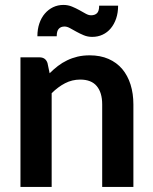

<svg xmlns="http://www.w3.org/2000/svg" viewBox="-20 -740 604 760"><path d="M176.5 -450Q192 -465.5 209.2 -478.8Q226.5 -492 245.8 -501.2Q265 -510.5 287 -515.8Q309 -521 335 -521Q377 -521 409.5 -506.8Q442 -492.5 463.8 -466.8Q485.5 -441 496.8 -405.2Q508 -369.5 508 -326.5V0H384.5V-326.5Q384.5 -373.5 363 -399.2Q341.5 -425 297.5 -425Q265.5 -425 237.5 -410.5Q209.5 -396 184.5 -371V0H61V-513H136.5Q160.5 -513 168 -490.5ZM340.5 -679.5Q355.5 -679.5 364 -687.8Q372.5 -696 372.5 -717.5H447.5Q447.5 -689.5 439.8 -666.8Q432 -644 418.5 -627.8Q405 -611.5 386.2 -602.8Q367.5 -594 345 -594Q327 -594 311.5 -600.5Q296 -607 282.5 -614.5Q269 -622 257.2 -628.5Q245.5 -635 235.5 -635Q221 -635 212.8 -626.2Q204.5 -617.5 204.5 -596.5H128Q128 -624.5 135.8 -647.2Q143.5 -670 157.5 -686.2Q171.5 -702.5 190.2 -711.5Q209 -720.5 231 -720.5Q249 -720.5 264.8 -714Q280.5 -707.5 294 -700Q307.5 -692.5 319 -686Q330.5 -679.5 340.5 -679.5Z"/></svg>

Font: LatoLatin
Style: Bold
Weight: 700
Designer: Lukasz Dziedzic with Adam Twardoch and Botio Nikoltchev
Foundry: tyPoland Lukasz Dziedzic
Version: Version 2.015; 2015-08-06; http://www.latofonts.com/